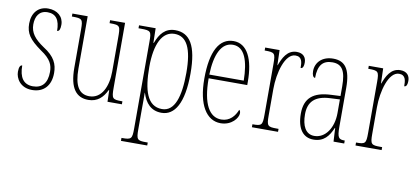

<svg xmlns="http://www.w3.org/2000/svg" viewBox="-72 -790 2754 1274"><g transform="rotate(10 1305.5 -153.0)"><path d="M151 10C229 10 276 -41 276 -126C276 -185 256 -234 178 -283C114 -326 84 -365 84 -420C84 -473 107 -516 164 -516C221 -516 247 -478 247 -405C262 -405 268 -421 268 -450C268 -504 226 -541 164 -541C97 -541 56 -493 56 -421C56 -355 83 -317 164 -259C234 -213 248 -174 248 -129C248 -52 213 -15 152 -15C88 -15 59 -60 59 -139C46 -139 38 -125 38 -93C38 -50 70 10 151 10Z M530 10C591 10 628 -26 652 -77H656L658 0H755V-20H753C687 -20 682 -24 682 -101V-536H581V-516H584C654 -516 654 -510 654 -426V-203C654 -104 616 -15 532 -15C462 -15 430 -70 430 -183V-536H327V-516H331C396 -516 402 -511 402 -443V-184C402 -44 450 10 530 10Z M791 240H968V220H957C897 220 891 214 891 144V14C891 -34 892 -77 891 -102H892C913 -35 952 10 1023 10C1111 10 1168 -80 1168 -280C1168 -469 1117 -546 1019 -546C951 -546 916 -500 893 -438H890L888 -536H776V-516H791C860 -516 863 -510 863 -441V144C863 214 857 220 796 220H791ZM1022 -15C922 -15 891 -120 891 -276C891 -431 936 -521 1019 -521C1101 -521 1140 -444 1140 -280C1140 -119 1107 -15 1022 -15Z M1421 10C1496 10 1537 -46 1537 -77C1537 -90 1533 -96 1528 -99C1512 -57 1479 -15 1421 -15C1341 -15 1292 -97 1292 -270H1552V-291C1552 -445 1505 -542 1413 -542C1318 -542 1264 -450 1264 -262C1264 -88 1325 10 1421 10ZM1524 -295H1292C1296 -431 1335 -517 1413 -517C1492 -517 1522 -427 1524 -295Z M1631 0H1807V-20H1796C1733 -20 1727 -25 1727 -96V-274C1727 -382 1763 -519 1834 -519C1879 -519 1881 -480 1881 -443C1897 -443 1902 -460 1902 -483C1902 -517 1883 -544 1838 -544C1773 -544 1746 -483 1728 -435H1726L1723 -536H1626V-516H1629C1693 -516 1699 -511 1699 -440V-96C1699 -25 1693 -20 1632 -20H1631Z M2046 10C2117 10 2149 -33 2174 -91H2176L2181 0H2253V-20H2251C2213 -20 2202 -29 2202 -103V-366C2202 -495 2162 -542 2084 -542C2010 -542 1966 -496 1966 -438C1966 -411 1974 -395 1987 -395C1987 -482 2020 -517 2083 -517C2147 -517 2174 -477 2174 -371V-306L2111 -303C1992 -298 1935 -250 1935 -146C1935 -41 1979 10 2046 10ZM2048 -15C1989 -15 1963 -69 1963 -146C1963 -228 2005 -276 2112 -280L2174 -283V-191C2174 -92 2123 -15 2048 -15Z M2329 0H2505V-20H2494C2431 -20 2425 -25 2425 -96V-274C2425 -382 2461 -519 2532 -519C2577 -519 2579 -480 2579 -443C2595 -443 2600 -460 2600 -483C2600 -517 2581 -544 2536 -544C2471 -544 2444 -483 2426 -435H2424L2421 -536H2324V-516H2327C2391 -516 2397 -511 2397 -440V-96C2397 -25 2391 -20 2330 -20H2329Z"/></g></svg>

Font: Noto Serif Armenian ExtraCondensed Thin
Style: Regular
Weight: 100
Width: 2
Designer: Monotype Design Team
Foundry: Monotype Imaging Inc.
Version: Version 2.008